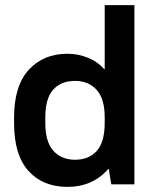

<svg xmlns="http://www.w3.org/2000/svg" viewBox="-20 -720 610 750"><path d="M243 10Q148 10 91.5 -52Q35 -114 35 -239V-261Q35 -385 92.5 -447.5Q150 -510 243 -510Q286 -510 324.5 -494Q363 -478 387 -450H389V-700H505V0H415Q414 -4 412.5 -13Q411 -22 409.5 -31Q408 -40 407 -48Q406 -56 405 -60H403Q342 10 243 10ZM273 -96Q327 -96 358 -130.5Q389 -165 389 -240V-262Q389 -334 357.5 -369Q326 -404 273 -404Q219 -404 188 -370Q157 -336 157 -261V-239Q157 -166 188.5 -131Q220 -96 273 -96Z"/></svg>

Font: PT Root UI Bold
Style: Regular
Weight: 700
Designer: Vitaly Kuzmin
Foundry: ParaType Ltd.
Version: Version 2.000G